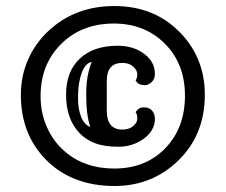

<svg xmlns="http://www.w3.org/2000/svg" viewBox="-20 -601 744 633"><path d="M48.8 -288.1Q48.8 -351.1 72.5 -404.5Q96.2 -458 137.7 -497.1Q226.1 -581.1 356.9 -581.1Q490.7 -581.1 575.7 -491.7Q655.3 -408.2 655.3 -288.6Q655.3 -156.7 567.4 -71.3Q481 12.2 357.9 12.2Q217.3 12.2 131.8 -74.2Q48.8 -158.2 48.8 -288.1ZM113.8 -284.2Q113.8 -232.9 131.8 -188.7Q149.9 -144.5 182.1 -112.3Q250 -45.4 357.4 -45.4Q460 -45.4 524.9 -112.3Q589.8 -179.2 589.8 -285.6Q589.8 -391.6 522.5 -458Q456.5 -523.4 355.5 -523.4Q248 -523.4 179.7 -454.1Q113.8 -387.2 113.8 -284.2ZM427.2 -231Q436.5 -247.1 454.3 -247.1Q472.2 -247.1 481.4 -236.3Q490.7 -225.6 490.7 -208Q490.7 -190.4 481.4 -173.6Q472.2 -156.7 455.1 -144.5Q418 -117.2 371.1 -117.2Q324.2 -117.2 293.9 -128.7Q263.7 -140.1 242.2 -162.1Q197.8 -208.5 197.8 -289.1Q197.8 -366.2 244.1 -408.7Q289.1 -450.2 368.2 -450.2Q420.4 -450.2 456.1 -422.9Q490.7 -396.5 490.7 -357.4Q490.7 -340.3 480 -330.3Q469.2 -320.3 457.5 -320.3Q434.1 -320.3 427.2 -336.4Q432.6 -343.3 432.6 -356.2Q432.6 -369.1 419.4 -381.3Q406.2 -393.6 383.3 -393.6Q332 -393.6 332 -334.5V-236.3Q332 -173.8 383.3 -173.8Q405.3 -173.8 418.9 -185.1Q432.6 -196.3 432.6 -210.2Q432.6 -224.1 427.2 -231ZM277.8 -182.6Q264.2 -219.2 264.2 -289.6Q264.2 -333 271.7 -362.8Q279.3 -392.6 282.7 -397Q252.9 -392.1 241.2 -329.6Q237.3 -310.5 237.3 -275.6Q237.3 -240.7 247.8 -214.8Q258.3 -189 277.8 -182.6Z"/></svg>

Font: Rye
Style: Regular
Weight: 400
Designer: Nicole Fally
Foundry: Nicole Fally
Version: Version 1.001